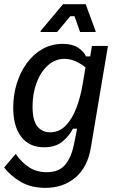

<svg xmlns="http://www.w3.org/2000/svg" viewBox="-30 -720 567 919"><path d="M187.5 179.2Q118.3 179.2 68.8 150Q19.2 120.8 -10 81.7L45 16.7Q74.2 58.3 110 81.2Q145.8 104.2 193.3 104.2Q253.3 104.2 282.5 67.9Q311.7 31.7 323.3 -25.8L339.2 -104.2H319.2Q300.8 -68.3 267.9 -41.7Q235 -15 180.8 -15Q110.8 -15 72.1 -64.6Q33.3 -114.2 33.3 -205Q33.3 -265.8 50.4 -320.8Q67.5 -375.8 98.8 -418.3Q130 -460.8 173.3 -485.4Q216.7 -510 269.2 -510Q315.8 -510 343.3 -492.1Q370.8 -474.2 381.7 -450H401.7L410 -500H486.7L405 -14.2Q389.2 80.8 330.8 130Q272.5 179.2 187.5 179.2ZM209.2 -86.7Q254.2 -86.7 285.4 -119.6Q316.7 -152.5 336.2 -205Q355.8 -257.5 365.8 -317.5L379.2 -397.5Q357.5 -415 331.7 -426.7Q305.8 -438.3 279.2 -438.3Q234.2 -438.3 199.6 -407.5Q165 -376.7 145.4 -324.6Q125.8 -272.5 125.8 -210Q125.8 -143.3 148.8 -115Q171.7 -86.7 209.2 -86.7ZM164.2 -566.7V-571.7L271.7 -700H380L427.5 -571.7V-566.7H353.3L326.7 -642.5H306.7L243.3 -566.7Z"/></svg>

Font: Familjen Grotesk GF
Style: Italic
Weight: 400
Designer: Anders Wikstroem, Jonas Baeckman, Matilda Gysing, Kristian Moeller
Foundry: Familjen STHML AB
Version: Version 2.000; Beta; Release 4; Build 6